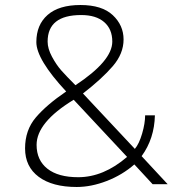

<svg xmlns="http://www.w3.org/2000/svg" viewBox="-20 -735 699 766"><path d="M559 -275H598Q596 -182 545 -112L649 0H589L516 -79Q468 -37 406 -13Q344 11 286 11Q189 11 134.5 -29.5Q80 -70 80 -143Q80 -216 123 -266.5Q166 -317 244 -370Q125 -498 125 -567Q125 -636 170 -675.5Q215 -715 301 -715Q387 -715 430 -674.5Q473 -634 473 -577.5Q473 -521 430 -471Q387 -421 311 -362L518 -141Q535 -161 547 -202Q559 -243 559 -275ZM292 -28Q393 -28 487 -109L274 -337Q126 -247 126 -157Q126 -96 169 -62Q212 -28 292 -28ZM428 -569Q428 -619 395.5 -647Q363 -675 304 -675Q170 -675 170 -569Q170 -541 187.5 -508.5Q205 -476 225 -453.5Q245 -431 281 -395Q428 -492 428 -569Z"/></svg>

Font: Julius Sans One
Style: Regular
Weight: 400
Designer: Luciano Vergara
Foundry: LatinoType
Version: Version 1.001